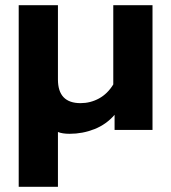

<svg xmlns="http://www.w3.org/2000/svg" viewBox="-20 -500 660 739"><path d="M52 -480H203V-194Q203 -103 290 -103Q328 -103 361 -121Q394 -139 416 -175V-480H567V0H421V-58Q389 -21 343.5 -3Q298 15 248 15Q220 15 203 8V219H52Z"/></svg>

Font: Prompt SemiBold
Style: Regular
Weight: 600
Designer: Katatrad Team
Foundry: CadsonDemak
Version: Version 1.000